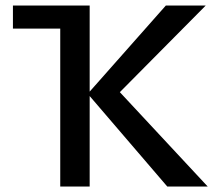

<svg xmlns="http://www.w3.org/2000/svg" viewBox="-20 -678 797 698"><path d="M27 -574V-658H270V-574ZM588 0 299 -337 583 -658H728L384 -311V-377L735 0ZM199 0V-658H306V0Z"/></svg>

Font: Ysabeau Office SemiBold
Style: Regular
Weight: 600
Designer: Christian Thalmann (Catharsis Fonts)
Version: Version 2.001;gftools[0.9.30]; featfreeze: tnum,lnum,ss02